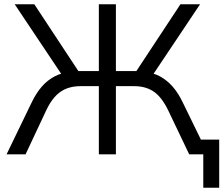

<svg xmlns="http://www.w3.org/2000/svg" viewBox="-20 -725 1050 902"><path d="M935 157V0H887.8V-69.1H1009.8V157ZM10.9 0 129.2 -244.6Q150.1 -288 176.6 -318.3Q203.1 -348.5 236.2 -365.9Q269.4 -383.3 309.2 -387.7L278.8 -361.3L49 -705H141.2L358.7 -375.2L336.3 -391.2H444.4V-705H524.5V-391.2H634.1L610.2 -375.2L827.7 -705H919.9L690 -361.3L659.6 -387.7Q700 -383.3 732.4 -365.7Q764.8 -348 791.3 -317.8Q817.7 -287.6 838.2 -244.6L957.5 0H868.8L770.1 -206.7Q740.3 -268.3 702.8 -294.2Q665.3 -320.2 610.6 -320.2H524.5V0H444.4V-320.2H358.3Q302 -320.2 263.8 -293.5Q225.5 -266.7 197.2 -206.7L100.1 0Z"/></svg>

Font: Nunito Sans 12pt ExtraLight
Style: Regular
Weight: 200
Designer: Vernon Adams
Foundry: Vernon Adams
Version: Version 3.101;gftools[0.9.27]